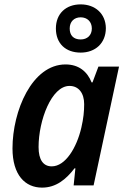

<svg xmlns="http://www.w3.org/2000/svg" viewBox="-20 -846 572 876"><path d="M348 -606C415 -606 463 -649 463 -718C462 -784 414 -826 348 -826C281 -826 235 -784 235 -716C235 -648 279 -606 348 -606ZM348 -666C315 -666 298 -685 298 -716C298 -747 318 -767 348 -767C378 -767 399 -747 399 -716C399 -685 378 -666 348 -666ZM172 10C235 10 281 -27 320 -78H324L316 0H407L523 -542H429L402 -470H398C378 -520 339 -552 279 -552C126 -552 37 -340 37 -169C37 -47 95 10 172 10ZM216 -87C178 -87 156 -116 156 -175C156 -297 215 -454 297 -454C339 -454 364 -421 364 -371C364 -338 361 -306 351 -263C330 -173 279 -87 216 -87Z"/></svg>

Font: Noto Sans SemiCondensed SemiBold
Style: Italic
Weight: 600
Width: 4
Italic angle: -12°
Designer: Monotype Design Team
Foundry: Monotype Imaging Inc.
Version: Version 2.013